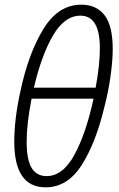

<svg xmlns="http://www.w3.org/2000/svg" viewBox="-20 -790 507 821"><path d="M426 -331Q443 -396 452.5 -463Q462 -530 462 -580Q462 -680 427 -725Q392 -770 328 -770Q229 -770 165.5 -666Q102 -562 68 -403Q41 -282 41 -184Q41 11 175 11Q268 11 328.5 -83Q389 -177 426 -331ZM324 -723Q407 -723 407 -584Q407 -513 389 -415H125Q157 -553 206.5 -638Q256 -723 324 -723ZM94 -185Q94 -261 115 -368H380Q348 -220 298.5 -128.5Q249 -37 179 -37Q137 -37 115.5 -71.5Q94 -106 94 -185Z"/></svg>

Font: Noto Sans UI SemiCondensed Light
Style: Italic
Weight: 300
Width: 4
Designer: Monotype Design Team
Foundry: Monotype Imaging Inc.
Version: 1.001